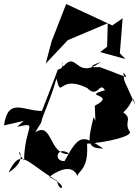

<svg xmlns="http://www.w3.org/2000/svg" viewBox="-40 -870 700 966"><path d="M80 -262 46 -232C158 -256 84 -238 81 -62C8 -153 131 -82 3 -2C66 -131 87 -55 248 40C255 105 318 71 207 20C348 -80 348 45 353 6C381 -26 404 -51 398 -147C504 -154 636 -187 611 -210C580 -263 639 -274 561 -316L557 -288C634 -333 623 -413 640 -343C575 -492 586 -447 581 -505C610 -466 603 -482 463 -532C483 -536 360 -519 468 -559C342 -463 348 -618 279 -536C255 -588 301 -528 251 -520C251 -520 239 -485 171 -312C80 -310 1 -384 -20 -239ZM440 -262 431 -281C400 -155 397 -123 479 -123C377 -190 359 -198 285 -60C227 -55 245 -143 311 -95C203 -86 227 -262 137 -204L167 -253C176 -297 210 -355 244 -474C272 -365 254 -499 399 -427C454 -371 459 -464 488 -416C362 -382 554 -398 437 -338ZM563 -602 577 -778 525 -742 293 -850 220 -663 190 -550 301 -668 502 -753 499 -635 464 -608 591 -573Z"/></svg>

Font: Asimov Silicon
Style: Regular
Weight: 400
Designer: Google
Version: Version 2.000980; 2014